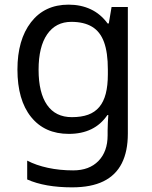

<svg xmlns="http://www.w3.org/2000/svg" viewBox="-20 -566 655 826"><path d="M275 -546Q328 -546 370.5 -526Q413 -506 443 -465H448L460 -536H530V9Q530 85 504 136.5Q478 188 425 214Q372 240 290 240Q232 240 183.5 231.5Q135 223 97 206V125Q135 145 186 156Q237 167 295 167Q364 167 403.5 126.5Q443 86 443 16V-5Q443 -17 444 -39.5Q445 -62 446 -71H442Q414 -30 372.5 -10Q331 10 276 10Q172 10 113.5 -63Q55 -136 55 -267Q55 -395 113.5 -470.5Q172 -546 275 -546ZM287 -472Q220 -472 183 -418.5Q146 -365 146 -266Q146 -167 182.5 -114.5Q219 -62 289 -62Q330 -62 359 -72.5Q388 -83 407 -105.5Q426 -128 435 -163Q444 -198 444 -246V-267Q444 -340 427.5 -385Q411 -430 376 -451Q341 -472 287 -472Z"/></svg>

Font: hexumalayalam05
Style: Book
Weight: 400
Designer: Jelle Bosma - Monotype Design Team
Foundry: Monotype Imaging Inc.
Version: Version 2.003